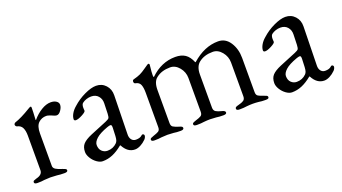

<svg xmlns="http://www.w3.org/2000/svg" viewBox="-44 -769 1998 1122"><g transform="rotate(-20 955.0 -208.0)"><path d="M29 -8Q29 -15 34 -17.5Q39 -20 52 -24Q90 -33 90 -62V-277Q90 -307 81 -325.5Q72 -344 49 -349Q45 -350 42 -354Q39 -358 39 -362Q39 -366 42 -369.5Q45 -373 48 -374Q88 -387 147 -423Q158 -430 162 -430Q167 -430 167 -423Q167 -396 164 -348Q164 -346 166 -346Q191 -376 222 -395Q253 -414 281 -414Q302 -414 315.5 -405Q329 -396 329 -382Q329 -366 316.5 -348Q304 -330 290 -330Q280 -330 262 -339Q259 -340 248.5 -344Q238 -348 230 -348Q201 -348 181 -329Q161 -310 161 -264V-62Q161 -49 174 -40.5Q187 -32 214 -24Q226 -20 231.5 -17Q237 -14 237 -8Q237 3 217 3Q190 3 170 0Q146 -2 130 -2Q114 -2 92 0Q76 3 49 3Q29 3 29 -8Z M371 -72Q371 -103 387.5 -121Q404 -139 442 -155L544 -197Q563 -205 567 -211Q571 -217 572 -237L574 -301Q575 -328 559 -346.5Q543 -365 515 -365Q500 -365 485 -360Q470 -355 460 -347Q450 -340 450 -318L451 -300Q451 -292 425.5 -278.5Q400 -265 385 -265Q380 -265 377 -267.5Q374 -270 374 -274Q374 -290 384.5 -308.5Q395 -327 414 -343Q448 -374 490.5 -394Q533 -414 563 -414Q599 -414 622.5 -388.5Q646 -363 645 -325L640 -85Q639 -64 649 -51Q659 -38 676 -38Q701 -38 713 -49Q718 -54 721 -54Q726 -54 729 -51Q732 -48 732 -43Q732 -39 729 -32.5Q726 -26 721 -21Q705 -5 686.5 4.5Q668 14 652 14Q606 14 579 -38H576Q543 -11 513 1.5Q483 14 451 14Q434 14 415 0.5Q396 -13 383.5 -33.5Q371 -54 371 -72ZM557 -58Q563 -64 566 -73Q569 -82 570 -99L572 -148V-154Q572 -162 570 -165.5Q568 -169 563 -169Q557 -169 543 -164Q493 -146 471 -126Q449 -106 449 -87Q449 -62 463.5 -48Q478 -34 498 -34Q533 -34 557 -58Z M757 -8Q757 -14 762.5 -17Q768 -20 780 -24Q802 -31 812.5 -37.5Q823 -44 823 -62V-277Q823 -309 815.5 -327Q808 -345 785 -349Q776 -351 776 -362Q776 -372 784 -374Q811 -381 827 -388.5Q843 -396 864 -411L886 -426Q887 -426 889.5 -428Q892 -430 895 -430Q897 -430 899 -428Q901 -426 901 -423L899 -402Q898 -394 897 -382.5Q896 -371 896 -359Q896 -349 898 -347H900Q969 -414 1056 -414Q1093 -414 1117 -398Q1141 -382 1156 -345H1159Q1237 -414 1322 -414Q1368 -414 1395 -372.5Q1422 -331 1422 -275V-62Q1422 -44 1432.5 -37.5Q1443 -31 1465 -24Q1477 -20 1482.5 -17Q1488 -14 1488 -8Q1488 -2 1483.5 0.5Q1479 3 1468 3Q1441 3 1426 0Q1406 -2 1389 -2Q1371 -2 1351 0Q1333 3 1306 3Q1286 3 1286 -8Q1286 -15 1291.5 -18Q1297 -21 1309 -24Q1330 -29 1341 -36.5Q1352 -44 1352 -62V-272Q1352 -309 1328 -338Q1304 -367 1272 -367Q1219 -367 1185 -340Q1157 -318 1157 -268V-62Q1157 -44 1169 -36.5Q1181 -29 1202 -24Q1225 -19 1225 -8Q1225 3 1205 3Q1178 3 1161 0Q1139 -2 1123 -2Q1105 -2 1085 0Q1067 3 1040 3Q1020 3 1020 -8Q1020 -14 1024.5 -16.5Q1029 -19 1034.5 -21Q1040 -23 1043 -24Q1066 -31 1076.5 -37.5Q1087 -44 1087 -62V-272Q1087 -309 1063 -338Q1039 -367 1007 -367Q954 -367 920 -340Q893 -320 893 -268V-62Q893 -44 903.5 -37.5Q914 -31 936 -24Q939 -23 945.5 -21Q952 -19 955.5 -16Q959 -13 959 -8Q959 3 939 3Q913 3 896 0Q874 -2 858 -2Q842 -2 820 0Q804 3 777 3Q757 3 757 -8Z M1548 -72Q1548 -103 1564.5 -121Q1581 -139 1619 -155L1721 -197Q1740 -205 1744 -211Q1748 -217 1749 -237L1751 -301Q1752 -328 1736 -346.5Q1720 -365 1692 -365Q1677 -365 1662 -360Q1647 -355 1637 -347Q1627 -340 1627 -318L1628 -300Q1628 -292 1602.5 -278.5Q1577 -265 1562 -265Q1557 -265 1554 -267.5Q1551 -270 1551 -274Q1551 -290 1561.5 -308.5Q1572 -327 1591 -343Q1625 -374 1667.5 -394Q1710 -414 1740 -414Q1776 -414 1799.5 -388.5Q1823 -363 1822 -325L1817 -85Q1816 -64 1826 -51Q1836 -38 1853 -38Q1878 -38 1890 -49Q1895 -54 1898 -54Q1903 -54 1906 -51Q1909 -48 1909 -43Q1909 -39 1906 -32.5Q1903 -26 1898 -21Q1882 -5 1863.5 4.5Q1845 14 1829 14Q1783 14 1756 -38H1753Q1720 -11 1690 1.5Q1660 14 1628 14Q1611 14 1592 0.5Q1573 -13 1560.5 -33.5Q1548 -54 1548 -72ZM1734 -58Q1740 -64 1743 -73Q1746 -82 1747 -99L1749 -148V-154Q1749 -162 1747 -165.5Q1745 -169 1740 -169Q1734 -169 1720 -164Q1670 -146 1648 -126Q1626 -106 1626 -87Q1626 -62 1640.5 -48Q1655 -34 1675 -34Q1710 -34 1734 -58Z"/></g></svg>

Font: EB Garamond
Style: Regular
Weight: 400
Designer: Georg Duffner and Octavio Pardo
Foundry: Georg Duffner
Version: Version 1.000; ttfautohint (v1.6)